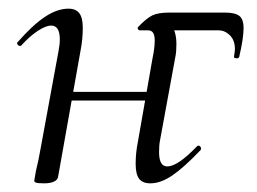

<svg xmlns="http://www.w3.org/2000/svg" viewBox="-20 -415 593 443"><path d="M293 -37Q293 -62 298 -87L332 -281Q337 -304 337 -322Q337 -345 322 -345H302Q300 -345 298.5 -347.5Q297 -350 298 -352Q318 -373 331.5 -379.5Q345 -386 371 -386H499Q522 -386 532 -378.5Q542 -371 542 -350Q542 -327 532 -284Q531 -280 525 -280.5Q519 -281 520 -285Q522 -297 522 -302Q522 -322 510.5 -333.5Q499 -345 484 -345H343L344 -369Q387 -369 387 -313Q387 -296 385 -286L349 -90Q347 -80 347 -64Q347 -31 366 -31Q390 -31 434 -77Q436 -79 438 -79Q441 -79 443 -75.5Q445 -72 443 -69Q405 -29 378 -10.5Q351 8 327 8Q309 8 301 -2.5Q293 -13 293 -37ZM59 2 63 -21Q69 -45 74 -74L115 -297Q118 -312 118 -324Q118 -356 98 -356Q86 -356 67.5 -344Q49 -332 29 -310Q28 -309 26 -309Q23 -309 20.5 -312.5Q18 -316 21 -318Q55 -357 83.5 -376Q112 -395 138 -395Q155 -395 163 -384.5Q171 -374 171 -351Q171 -325 166 -299L114 -7Q113 0 104.5 4Q96 8 82 8Q68 8 63.5 6.5Q59 5 59 2ZM123 -203H346L343 -183H119Z"/></svg>

Font: Cormorant Garamond
Style: Italic
Weight: 400
Italic angle: -10°
Designer: Christian Thalmann (Catharsis Fonts)
Foundry: Catharsis Fonts
Version: Version 4.000